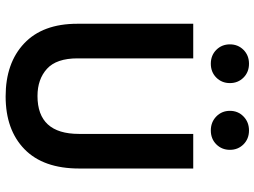

<svg xmlns="http://www.w3.org/2000/svg" viewBox="-134 -784 926 699"><g transform="rotate(90 329.5 -434.0)"><path d="M211.5 -877Q242 -877 262 -857Q282 -837 282 -807.5Q282 -778 262 -758Q242 -738 211.5 -738Q181 -738 161 -758Q141 -778 141 -807.5Q141 -837 161 -857Q181 -877 211.5 -877ZM454.5 -877Q485 -877 505 -857Q525 -837 525 -807.5Q525 -778 505 -758Q485 -738 454.5 -738Q424 -738 403.5 -758Q383 -778 383 -807.5Q383 -837 403.5 -857Q424 -877 454.5 -877ZM593 -259Q593 -128 522.5 -59.5Q452 9 330.5 9Q209 9 137.5 -58.5Q66 -126 66 -252V-674H192V-253Q192 -176 230 -141.5Q268 -107 329 -107Q467 -107 467 -258V-674H593Z"/></g></svg>

Font: Hind Colombo SemiBold
Style: Regular
Weight: 600
Designer: Jyotish Sonowal, Aditi Pimprikar
Foundry: Indian Type Foundry
Version: Version 1.000;PS 1.0;hotconv 1.0.86;makeotf.lib2.5.63406; tt